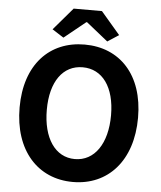

<svg xmlns="http://www.w3.org/2000/svg" viewBox="-62 -1001 894 1069"><g transform="rotate(5 385.0 -467.0)"><path d="M385 14C581 14 716 -133 716 -374C716 -614 581 -754 385 -754C189 -754 54 -614 54 -374C54 -133 189 14 385 14ZM385 -114C275 -114 206 -216 206 -374C206 -532 275 -627 385 -627C495 -627 565 -532 565 -374C565 -216 495 -114 385 -114ZM263 -782 383 -879H387L508 -782L571 -823L464 -948H306L199 -823Z"/></g></svg>

Font: Noto Sans JP
Style: Bold
Weight: 700
Designer: Ryoko NISHIZUKA 西塚涼子 (kana, bopomofo & ideographs); Paul D. Hunt (Latin, Greek & Cyrillic); Sandoll Communications 산돌커뮤니
Foundry: Adobe
Version: Version 2.004;hotconv 1.0.118;makeotfexe 2.5.65603